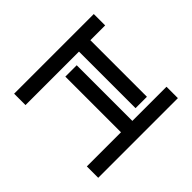

<svg xmlns="http://www.w3.org/2000/svg" viewBox="-143 -946 1193 1193"><g transform="rotate(45 453.5 -350.0)"><path d="M184 -700H84V0H184V-470H681V-570H184ZM823 -700H723V-400H234V-300H723V0H823Z"/></g></svg>

Font: Bruno Ace
Style: Regular
Weight: 400
Designer: Astigmatic (AOETI)
Foundry: Astigmatic (AOETI)
Version: Version 1.000